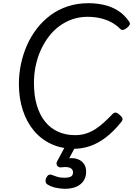

<svg xmlns="http://www.w3.org/2000/svg" viewBox="-20 -910 831 1199"><path d="M444 19Q364 19 300.5 -10.5Q237 -40 192 -93.5Q147 -147 122.5 -221.5Q98 -296 98 -386Q98 -449 111 -510.5Q124 -572 149 -628.5Q174 -685 211 -732.5Q248 -780 296 -815.5Q344 -851 403.5 -870.5Q463 -890 532 -890Q582 -890 629 -879.5Q676 -869 716 -844Q756 -819 786 -776Q794 -765 790 -756Q786 -747 773 -736Q759 -725 749 -723Q739 -721 728 -732Q704 -756 673.5 -772Q643 -788 606 -796.5Q569 -805 526 -805Q477 -805 433 -790Q389 -775 351.5 -747.5Q314 -720 285 -682Q256 -644 235 -598Q214 -552 203 -500Q192 -448 192 -392Q192 -313 210 -252.5Q228 -192 261.5 -150.5Q295 -109 342.5 -87.5Q390 -66 449 -66Q486 -66 517 -76Q548 -86 576 -104Q604 -122 630 -146Q656 -170 683 -198Q693 -209 704.5 -206.5Q716 -204 728 -192Q742 -180 744.5 -170.5Q747 -161 738 -149Q690 -89 640.5 -51.5Q591 -14 541.5 2.5Q492 19 444 19ZM385 269Q360 269 329 262.5Q298 256 275 241Q265 234 264.5 222Q264 210 269 200Q276 186 285 182Q294 178 306 183Q318 188 337 194Q356 200 381 200Q410 200 423 192.5Q436 185 436 166Q436 148 419 139Q402 130 364 135Q353 136 348 133.5Q343 131 337 125Q333 118 333 111Q333 104 337 97L396 -13H461L398 105L369 89Q413 73 446.5 79Q480 85 499 106.5Q518 128 518 162Q518 196 501.5 220Q485 244 455.5 256.5Q426 269 385 269Z"/></svg>

Font: Playwrite GB J
Style: Italic
Weight: 400
Italic angle: -7.01216°
Designer: Veronika Burian, José Scaglione
Foundry: TypeTogether
Version: Version 1.002